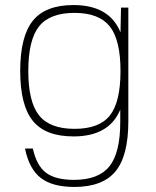

<svg xmlns="http://www.w3.org/2000/svg" viewBox="-20 -530 618 760"><path d="M456 -96Q412 10 271 10Q160 10 110 -51.5Q60 -113 60 -249Q60 -386 110 -448Q160 -510 271 -510Q413 -510 457 -402L459 -500H488V-50Q488 87 437 148.5Q386 210 274 210Q187 210 141 174Q95 138 79 58H110Q125 126 162.5 154Q200 182 273 182Q370 182 413 128.5Q456 75 456 -47ZM275 -479Q177 -479 134.5 -425.5Q92 -372 92 -249Q92 -127 134.5 -73.5Q177 -20 275 -20Q373 -20 415 -73Q457 -126 457 -249Q457 -372 414.5 -425.5Q372 -479 275 -479Z"/></svg>

Font: Fivo Sans Thin
Style: Regular
Weight: 250
Foundry: Alexander Slobzheninov
Version: 1.0